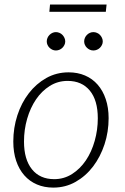

<svg xmlns="http://www.w3.org/2000/svg" viewBox="-20 -826 553 852"><path d="M39 0ZM220.5 -31Q264 -31 299.8 -53.8Q335.5 -76.5 361 -114.2Q386.5 -152 400.2 -200.8Q414 -249.5 414 -301Q414 -381 378.5 -424Q343 -467 280 -467Q236.5 -467 200.8 -444.5Q165 -422 139.8 -384.8Q114.5 -347.5 100.5 -299Q86.5 -250.5 86.5 -198Q86.5 -118.5 121.8 -74.8Q157 -31 220.5 -31ZM216.5 6.5Q176.5 6.5 143.8 -7.5Q111 -21.5 87.8 -48Q64.5 -74.5 51.8 -112.2Q39 -150 39 -198Q39 -258.5 57 -314Q75 -369.5 107.8 -412Q140.5 -454.5 185.5 -479.8Q230.5 -505 284.5 -505Q324.5 -505 357.2 -491Q390 -477 413.2 -450.5Q436.5 -424 449.2 -386.2Q462 -348.5 462 -301.5Q462 -241 443.8 -185.5Q425.5 -130 393 -87.2Q360.5 -44.5 315.5 -19Q270.5 6.5 216.5 6.5ZM202 -806H453L449.5 -773.5H199ZM269.5 -642Q269.5 -634 266 -626.8Q262.5 -619.5 257 -614Q251.5 -608.5 243.8 -605.2Q236 -602 228 -602Q220 -602 212.8 -605.2Q205.5 -608.5 199.8 -614Q194 -619.5 190.8 -626.8Q187.5 -634 187.5 -642Q187.5 -650.5 190.8 -658Q194 -665.5 199.8 -671.2Q205.5 -677 212.8 -680.2Q220 -683.5 228 -683.5Q236 -683.5 243.8 -680.2Q251.5 -677 257 -671.2Q262.5 -665.5 266 -658Q269.5 -650.5 269.5 -642ZM436 -642Q436 -634 432.5 -626.8Q429 -619.5 423.5 -614Q418 -608.5 410.2 -605.2Q402.5 -602 394.5 -602Q386 -602 378.8 -605.2Q371.5 -608.5 365.8 -614Q360 -619.5 356.8 -626.8Q353.5 -634 353.5 -642Q353.5 -650.5 356.8 -658Q360 -665.5 365.8 -671.2Q371.5 -677 378.8 -680.2Q386 -683.5 394.5 -683.5Q402.5 -683.5 410.2 -680.2Q418 -677 423.5 -671.2Q429 -665.5 432.5 -658Q436 -650.5 436 -642Z"/></svg>

Font: Lato Light
Style: Italic
Weight: 300
Italic angle: -7°
Designer: Lukasz Dziedzic
Foundry: tyPoland Lukasz Dziedzic
Version: Version 2.007; 2014-02-27